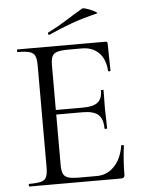

<svg xmlns="http://www.w3.org/2000/svg" viewBox="-55 -829 647 872"><g transform="rotate(-5 268.5 -392.5)"><path d="M462.2 0H43.4Q41.2 0 41.2 -6Q41.2 -12 43.4 -12Q80 -12 98.2 -17Q116.4 -22 122.6 -37Q128.8 -52 128.8 -81V-544Q128.8 -573 122.6 -587.5Q116.4 -602 98.2 -607.5Q80 -613 43.4 -613Q41.2 -613 41.2 -619Q41.2 -625 43.4 -625H445Q454.2 -625 454.2 -616L456.2 -492.6Q456.2 -489.8 450.8 -489.6Q445.4 -489.4 445 -492.4Q441.8 -545.8 412.6 -574.9Q383.4 -604 335.8 -604H274.6Q241 -604 223.6 -598.9Q206.2 -593.8 199.8 -579.8Q193.4 -565.8 193.4 -539V-85Q193.4 -58.8 199.6 -45Q205.8 -31.2 222.6 -26Q239.4 -20.8 272.2 -20.8H352.4Q400 -20.8 432.6 -55.2Q465.2 -89.6 475.2 -148.6Q475.4 -151.6 481.3 -150.9Q487.2 -150.2 487.2 -147.4Q483.2 -120.8 480.6 -83.7Q478 -46.6 478 -15Q478 0 462.2 0ZM406.2 -232.6Q406.2 -276.8 384.8 -295.9Q363.4 -315 313 -315H162.8V-335.8H315.6Q364.2 -335.8 384.7 -352.3Q405.2 -368.8 405.2 -406.2Q405.2 -408.4 411.1 -408.4Q417 -408.4 417 -406.2Q417 -376.4 416.5 -359.9Q416 -343.4 416 -325Q416 -302.4 417.1 -280.4Q418.2 -258.4 418.2 -232.6Q418.2 -230.6 412.2 -230.6Q406.2 -230.6 406.2 -232.6ZM194.6 -679Q190.6 -677 188.6 -682.5Q186.6 -688 189.6 -689Q236.8 -712.6 275.2 -737.2Q313.6 -761.8 352.4 -784.2Q355.6 -786.6 368.3 -782.9Q381 -779.2 394.5 -773.2Q408 -767.2 415.3 -762.2Q422.6 -757.2 416.6 -756Q349.6 -740 297.6 -721Q245.6 -702 194.6 -679Z"/></g></svg>

Font: Cormorant Light
Style: Regular
Weight: 300
Designer: Christian Thalmann (Catharsis Fonts)
Foundry: Catharsis Fonts
Version: Version 4.000